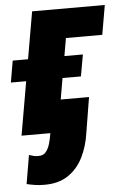

<svg xmlns="http://www.w3.org/2000/svg" viewBox="-55 -567 538 825"><g transform="rotate(-5 213.5 -154.5)"><path d="M428.7 -528.3 406.7 -401.4H250L180.2 0H23.4L115.2 -528.3ZM316.4 -324.7 299.8 -231.4H-2.4L13.7 -324.7ZM169.9 -140.1H326.7L301.8 12.2Q293.9 68.8 270.5 116.2Q247.1 163.6 205.3 191.7Q163.6 219.7 100.6 218.8Q81.5 218.8 63.5 216.1Q45.4 213.4 26.9 209L47.9 85.4Q57.6 88.9 68.1 91.3Q78.6 93.8 89.4 93.3Q109.9 93.3 120.8 79.3Q131.8 65.4 137.2 46.9Q142.6 28.3 145.5 12.2Z"/></g></svg>

Font: Roboto Condensed Black
Style: Italic
Weight: 900
Italic angle: -12°
Designer: Christian Robertson
Foundry: Google
Version: Version 3.008; 2023